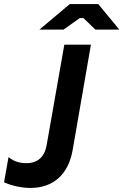

<svg xmlns="http://www.w3.org/2000/svg" viewBox="-28 -920 608 946"><path d="M122 6C235 6 309 -61 330 -181L420 -700H289L202 -206C193 -150 160 -116 102 -116C63 -116 34 -129 14 -146L-8 -22C28 -5 78 6 122 6ZM166 -774H285L365 -831H383L442 -774H560L456 -900H316Z"/></svg>

Font: Fixel Display SemiBold
Style: Italic
Weight: 600
Italic angle: -10°
Designer: AlfaBravo + MacPaw
Foundry: Kyrylo Tkachov, Marchela Mozhyna, Serhii Makarenko, Maria Weinstein, Zakhar Kryvoshyya
Version: Version 1.210;Glyphs 3.2 (3217)